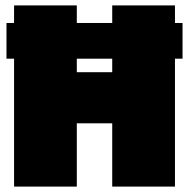

<svg xmlns="http://www.w3.org/2000/svg" viewBox="-20 -690 699 710"><path d="M4 -473V-605H32V-670H264V-605H395V-670H627V-605H655V-473H627V0H395V-234H264V0H32V-473ZM264 -423H395V-473H264Z"/></svg>

Font: Titillium Web
Style: Black
Weight: 900
Version: Version 1.001;PS 35.000;hotconv 1.0.70;makeotf.lib2.5.55311